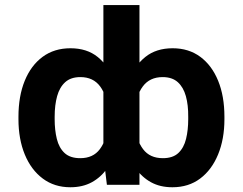

<svg xmlns="http://www.w3.org/2000/svg" viewBox="-20 -748 983 777"><path d="M888.2 -275.4V-265.6Q888.2 -185.1 862.5 -122.8Q836.9 -60.5 790 -25.4Q743.2 9.8 677.7 9.8Q627.9 9.8 591.1 -10.5Q554.2 -30.8 529.1 -67.1Q503.9 -103.5 488.5 -152.8Q473.1 -202.1 465.3 -260.7V-275.9Q475.6 -356.9 499.8 -419.4Q523.9 -481.9 567.9 -517.3Q611.8 -552.7 678.7 -552.7Q743.7 -552.7 790.5 -518.1Q837.4 -483.4 862.8 -421.1Q888.2 -358.9 888.2 -275.4ZM741.7 -265.6V-275.4Q742.2 -322.8 732.2 -358.9Q722.2 -395 699.5 -415.5Q676.8 -436 638.2 -436Q585.9 -436 557.9 -398.2Q529.8 -360.4 524.9 -296.4V-241.2Q531.7 -180.7 559.1 -144.3Q586.4 -107.9 639.2 -107.9Q679.7 -107.9 701.9 -128.9Q724.1 -149.9 732.9 -185.8Q741.7 -221.7 741.7 -265.6ZM398.4 -116.7V-727.5H544.4V0H412.6ZM54.7 -265.6V-275.4Q54.7 -358.9 80.1 -421.1Q105.5 -483.4 152.6 -518.1Q199.7 -552.7 265.1 -552.7Q332 -552.7 375.5 -517.3Q418.9 -481.9 443.4 -419.4Q467.8 -356.9 477.1 -275.9V-260.7Q470.2 -202.1 454.8 -152.8Q439.5 -103.5 414.1 -67.1Q388.7 -30.8 351.6 -10.5Q314.5 9.8 264.6 9.8Q200.2 9.8 153.1 -25.4Q106 -60.5 80.3 -122.8Q54.7 -185.1 54.7 -265.6ZM201.2 -275.4V-265.6Q201.2 -221.7 210 -185.8Q218.8 -149.9 241.2 -128.9Q263.7 -107.9 304.7 -107.9Q356.9 -107.9 384 -144.3Q411.1 -180.7 417.5 -241.2V-296.4Q413.1 -360.4 385.3 -398.2Q357.4 -436 305.2 -436Q266.6 -436 243.9 -415.5Q221.2 -395 211.2 -358.9Q201.2 -322.8 201.2 -275.4Z"/></svg>

Font: Inter 18pt
Style: Bold
Weight: 700
Designer: Rasmus Andersson
Foundry: rsms
Version: Version 4.001;git-66647c0bb